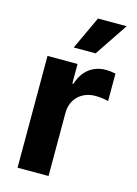

<svg xmlns="http://www.w3.org/2000/svg" viewBox="-118 -841 645 905"><g transform="rotate(15 204.5 -388.5)"><path d="M60.4 0H211.6V-308.6C211.6 -375.7 260.7 -421.9 327.4 -421.9C348.4 -421.9 377.1 -418.3 391.3 -413.7V-547.9C377.8 -551.1 359 -553.3 343.8 -553.3C282.7 -553.3 232.6 -517.8 212.7 -450.3H207V-545.5H60.4ZM169.4 -615.8H276.3L384.6 -777.3H244.7Z"/></g></svg>

Font: Margiela Sans
Style: Bold
Weight: 700
Designer: Stefan Endress, Andreas Faust
Version: Version 1.100;FEAKit 1.0